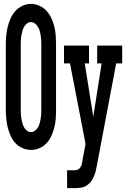

<svg xmlns="http://www.w3.org/2000/svg" viewBox="-20 -765 650 990"><path d="M140 8Q117 8 95.5 -1.5Q74 -11 59 -27.5Q44 -44 34.5 -65.5Q25 -87 19.5 -109.5Q14 -132 12 -154.5Q10 -177 10 -200V-535Q10 -558 12 -580.5Q14 -603 19.5 -626Q25 -649 34.5 -670Q44 -691 59 -708Q74 -725 96 -735Q118 -745 140 -745Q162 -745 184 -735Q206 -725 221 -708Q236 -691 245.5 -670Q255 -649 260.5 -626Q266 -603 267.5 -580.5Q269 -558 269 -535V-200Q269 -177 267.5 -154.5Q266 -132 260.5 -109.5Q255 -87 245.5 -65.5Q236 -44 221 -27.5Q206 -11 184.5 -1.5Q163 8 140 8ZM140 -84Q151 -84 161 -91.5Q171 -99 176.5 -109.5Q182 -120 185 -131Q188 -142 190 -153.5Q192 -165 192.5 -176.5Q193 -188 193 -200V-535Q193 -547 192.5 -558.5Q192 -570 190 -581.5Q188 -593 185 -604.5Q182 -616 176 -626Q170 -636 160.5 -643.5Q151 -651 139 -651Q128 -651 118.5 -643.5Q109 -636 103.5 -625.5Q98 -615 95 -603.5Q92 -592 90 -581Q88 -570 87.5 -558Q87 -546 87 -535V-200Q87 -188 87.5 -176.5Q88 -165 90 -153.5Q92 -142 95 -131Q98 -120 103.5 -109.5Q109 -99 118.5 -91.5Q128 -84 140 -84ZM326 205V113H365Q374 113 382 109Q390 105 395 97Q400 89 402 80.5Q404 72 405 63L421 -22L408 -91L341 -438H310V-530H439V-438H417L461 -163L504 -438H481V-530H610V-438H579L480 86Q477 102 473.5 117Q470 132 463.5 146.5Q457 161 447.5 173Q438 185 424.5 193Q411 201 395.5 203Q380 205 365 205Z"/></svg>

Font: Iosevka Slab Semibold Extended
Style: Regular
Weight: 600
Width: 7
Monospace: yes
Designer: Belleve Invis
Foundry: Belleve Invis
Version: Version 11.1.0; ttfautohint (v1.8.3)